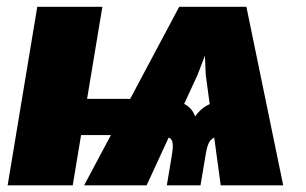

<svg xmlns="http://www.w3.org/2000/svg" viewBox="-20 -556 917 576"><path d="M642.1 0 597.2 -331.5 588.4 -535.6H719.2L829.6 0ZM2.9 0 91.8 -535.6H287.1L198.2 0ZM127.4 -150.9 145.5 -259.3H442.4L424.3 -150.9ZM480.5 0 496.1 -93.3Q502 -128.9 492.9 -138.7Q483.9 -148.4 450.2 -148.4L468.3 -257.3Q500.5 -257.3 527.8 -246.3Q555.2 -235.4 565.4 -206.5Q585 -235.4 616.2 -246.3Q647.5 -257.3 679.2 -257.3L661.1 -148.4Q639.2 -148.4 626.5 -144.5Q613.8 -140.6 607.4 -128.9Q601.1 -117.2 597.2 -93.3L581.5 0ZM232.4 0 517.6 -535.6H651.4L572.3 -330.6L419.9 0Z"/></svg>

Font: Inter 20pt Black
Style: Italic
Weight: 900
Italic angle: -9.3988°
Version: Version 4.001;git-66647c0bb